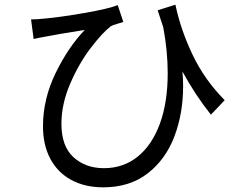

<svg xmlns="http://www.w3.org/2000/svg" viewBox="-20 -757 1040 822"><path d="M761 -451Q764 -420 764 -389Q764 -271 726.5 -172.5Q689 -74 612 -14.5Q535 45 422 45Q343 45 284.5 13Q226 -19 195 -78Q164 -137 164 -216Q164 -333 218 -444Q272 -555 343 -629Q218 -609 179 -601Q145 -595 124 -590L113 -674Q139 -674 166 -677Q235 -683 339 -701Q443 -719 484 -735L508 -663Q500 -660 482 -655Q464 -650 455 -645Q418 -617 367.5 -550.5Q317 -484 280 -397.5Q243 -311 243 -227Q243 -131 294.5 -84Q346 -37 425 -37Q508 -37 569.5 -86.5Q631 -136 664.5 -227.5Q698 -319 698 -444Q698 -538 679 -640L655 -713L731 -737Q753 -631 804 -523.5Q855 -416 942 -328L883 -266Q816 -350 761 -451Z"/></svg>

Font: Noto Sans SC
Style: Regular
Weight: 400
Designer: Ryoko NISHIZUKA ____ (kana & ideographs); Paul D. Hunt (Latin, Greek & Cyrillic); Wenlong ZHANG ___ (bopomofo); Sandoll 
Foundry: Adobe Systems Incorporated
Version: Version 1.004